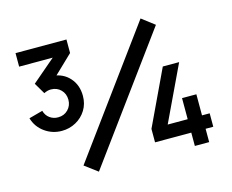

<svg xmlns="http://www.w3.org/2000/svg" viewBox="-101 -871 1230 1016"><g transform="rotate(-15 514.0 -363.0)"><path d="M189 -259Q137.5 -259 96 -288.8Q54.5 -318.5 40 -368L115.5 -388.5Q123 -362 143.2 -347.5Q163.5 -333 189 -333.5Q221.5 -333.5 243 -355.5Q264.5 -377.5 264.5 -409.5Q264.5 -442.5 243 -464.2Q221.5 -486 188.5 -486Q169.5 -486 150.5 -476L114.5 -537L266.5 -667L274.5 -646H58V-720H337V-646L215 -529L214 -553.5Q273 -548.5 308.5 -508.8Q344 -469 344 -409.5Q344 -366 323 -332Q302 -298 266.5 -278.5Q231 -259 189 -259ZM926 0H847.5V-73H649V-146.5L792.5 -450H882L738 -146.5H847.5V-262H926V-146.5H968V-73H926ZM814.5 -672.5 322 0 251.5 -52.5 744.5 -726Z"/></g></svg>

Font: Vortex Mix
Style: Bold
Weight: 700
Designer: Mikhail Sharanda
Foundry: Mikhail Sharanda
Version: Version 4.504;Glyphs 3.1.2 (3151)